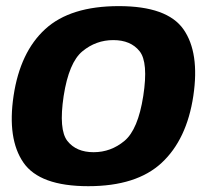

<svg xmlns="http://www.w3.org/2000/svg" viewBox="-20 -620 708 644"><path d="M276 4.5Q438 4.5 522.2 -73.8Q606.5 -152 628.5 -298.5Q650 -443.5 595.5 -521.5Q541 -599.5 378.5 -599.5Q216 -599.5 131.8 -522.5Q47.5 -445.5 25.5 -298.5Q4 -154 58.5 -74.8Q113 4.5 276 4.5ZM294 -109.5Q236 -109.5 206.2 -147Q176.5 -184.5 193.5 -298Q211 -410.5 256.5 -448Q302 -485.5 360 -485.5Q418.5 -485.5 448.2 -448.2Q478 -411 460.5 -298Q443 -185.5 397.5 -147.5Q352 -109.5 294 -109.5Z"/></svg>

Font: Anybody
Style: Bold Italic
Weight: 700
Italic angle: -10°
Designer: Tyler Finck
Foundry: Etcetera Type Company
Version: Version 1.113;gftools[0.9.25]